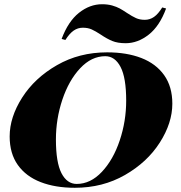

<svg xmlns="http://www.w3.org/2000/svg" viewBox="-20 -868 851 902"><path d="M25.9 0ZM576.7 -807.1Q601.1 -791 618.9 -783Q636.7 -774.9 660.2 -774.9Q684.1 -774.9 703.6 -788.6Q723.1 -802.2 742.2 -833L760.3 -828.1Q730 -745.6 678.7 -705.3Q627.4 -665 570.3 -665Q532.7 -665 507.3 -675.5Q481.9 -686 453.1 -705.6Q428.7 -721.7 410.9 -729.7Q393.1 -737.8 369.1 -737.8Q345.7 -737.8 326.2 -724.4Q306.6 -710.9 287.1 -680.2L269.5 -685.1Q300.3 -767.6 351.1 -807.9Q401.9 -848.1 459.5 -848.1Q485.8 -848.1 506.6 -842.3Q527.3 -836.4 542.2 -828.4Q557.1 -820.3 576.7 -807.1ZM25.4 -227.1Q25.4 -317.4 84.2 -409.7Q143.1 -502 247.8 -562Q352.5 -622.1 483.4 -622.1Q575.2 -622.1 644 -595.5Q712.9 -568.8 751.2 -514.9Q789.6 -460.9 789.6 -380.9Q789.6 -290.5 730.7 -198.2Q671.9 -106 567.1 -45.9Q462.4 14.2 331.5 14.2Q239.7 14.2 170.9 -12.5Q102.1 -39.1 63.7 -93Q25.4 -147 25.4 -227.1ZM242.7 -212.9Q242.7 -105 268.8 -54.4Q294.9 -3.9 340.3 -3.9Q405.3 -3.9 458.7 -60.8Q512.2 -117.7 542.5 -208.3Q572.8 -298.8 572.8 -395Q572.8 -502.9 546.4 -553.5Q520 -604 474.6 -604Q409.7 -604 356.4 -547.1Q303.2 -490.2 272.9 -399.7Q242.7 -309.1 242.7 -212.9Z"/></svg>

Font: TypoPRO Playfair Display SC
Style: Italic
Weight: 900
Italic angle: -14°
Designer: Claus Eggers Sørensen
Foundry: Claus Eggers Sørensen
Version: Version 1.004;PS 001.004;hotconv 1.0.70;makeotf.lib2.5.58329